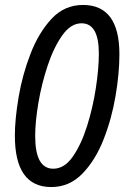

<svg xmlns="http://www.w3.org/2000/svg" viewBox="-20 -745 511 775"><path d="M187 10Q260 10 312.5 -44Q365 -98 398 -182Q431 -266 446.5 -358Q462 -450 462 -526Q462 -725 315 -725Q240 -725 188 -669Q136 -613 103 -527.5Q70 -442 55 -352.5Q40 -263 40 -197Q40 10 187 10ZM195 -64Q122 -64 122 -196Q122 -253 135 -330Q148 -407 172.5 -480.5Q197 -554 231.5 -602.5Q266 -651 309 -651Q379 -651 379 -529Q379 -469 367 -390Q355 -311 331.5 -236.5Q308 -162 274 -113Q240 -64 195 -64Z"/></svg>

Font: Noto Sans UI SemiCondensed
Style: Italic
Weight: 400
Width: 4
Italic angle: -12°
Designer: Monotype Design Team
Foundry: Monotype Imaging Inc.
Version: Version 1.901